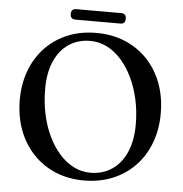

<svg xmlns="http://www.w3.org/2000/svg" viewBox="-57 -878 904 951"><g transform="rotate(5 395.0 -403.0)"><path d="M393.5 -716Q472.5 -716 537.2 -688.8Q602 -661.5 648.8 -611.8Q695.5 -562 720.5 -494.5Q745.5 -427 745.5 -345.5Q745.5 -266.5 720.5 -200Q695.5 -133.5 649 -84.8Q602.5 -36 537.8 -9.2Q473 17.5 394.5 17.5Q316.5 17.5 252 -9.8Q187.5 -37 141 -86.8Q94.5 -136.5 69.2 -204.2Q44 -272 44 -353.5Q44 -433 69 -499.2Q94 -565.5 140.5 -614.2Q187 -663 251.2 -689.5Q315.5 -716 393.5 -716ZM627 -280.5Q627 -346.5 613.8 -405.8Q600.5 -465 576.8 -514Q553 -563 520.8 -599Q488.5 -635 449.5 -654.5Q410.5 -674 367 -674Q306.5 -674 260.8 -643.5Q215 -613 189.8 -555.8Q164.5 -498.5 164.5 -418.5Q164.5 -352 177.2 -292.5Q190 -233 213.8 -183.8Q237.5 -134.5 269.8 -98.5Q302 -62.5 341 -43Q380 -23.5 423 -23.5Q484 -23.5 530 -54.2Q576 -85 601.5 -142.5Q627 -200 627 -280.5ZM258.5 -798.5Q258.5 -811.5 264.8 -818Q271 -824.5 283 -824.5H507.5Q519.5 -824.5 525.8 -818.2Q532 -812 532 -798.5Q532 -785.5 525.8 -779Q519.5 -772.5 507.5 -772.5H283Q271 -772.5 264.8 -779Q258.5 -785.5 258.5 -798.5Z"/></g></svg>

Font: Fraunces 24pt
Style: Regular
Weight: 400
Version: Version 1.000;[b76b70a41]